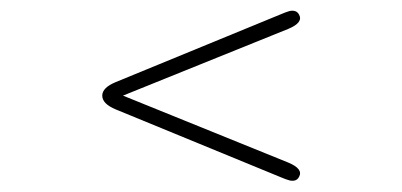

<svg xmlns="http://www.w3.org/2000/svg" viewBox="-20 -437 740 353"><path d="M192.9 -235.8Q168 -246.1 168 -261.2Q168 -275.9 192.9 -286.1L497.1 -411.1Q506.3 -415 511.7 -416.5Q517.1 -418 522 -416.7Q526.9 -415.5 529.8 -410.2Q538.1 -395.5 509.8 -383.8L206.1 -261.2L509.8 -138.2Q538.1 -126.5 529.8 -111.8Q526.9 -106.4 522 -105.2Q517.1 -104 511.7 -105.5Q506.3 -106.9 497.1 -110.8Z"/></svg>

Font: Director Light
Style: Regular
Weight: 100
Designer: Ange Degheest & May Jolivet & Justine Herbel
Foundry: Velvetyne Type Foundry
Version: Version 1.000;FEAKit 1.0